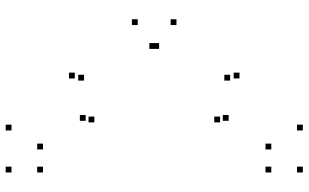

<svg xmlns="http://www.w3.org/2000/svg" viewBox="-220 -630 1061 660"><g transform="rotate(90 310.0 -300.5)"><path d="M401.2 -507V-527H381.2V-507ZM395.8 -536.4V-556.4H375.8V-536.4ZM494.2 -683.1V-703.1H474.2V-683.1ZM573.4 -683.1V-703.1H553.4V-683.1ZM573.4 -791.4V-811.4H553.4V-791.4ZM429 -791.4V-811.4H409V-791.4ZM250.2 -573.8V-593.8H230.2V-573.8ZM257.5 -541.6V-561.6H237.5V-541.6ZM66.6 -357.1V-377.1H46.6V-357.1ZM66.6 -223.9V-243.9H46.6V-223.9ZM257.5 -39.4V-59.4H237.5V-39.4ZM250.2 -7.6V-27.6H230.2V-7.6ZM429 210V190H409V210ZM573.4 210V190H553.4V210ZM573.4 101.7V81.7H553.4V101.7ZM494.2 101.7V81.7H474.2V101.7ZM395.8 -45V-65H375.8V-45ZM401.2 -74.8V-94.8H381.2V-74.8ZM148.6 -297.5V-317.5H128.6V-297.5ZM148.6 -283.9V-303.9H128.6V-283.9Z"/></g></svg>

Font: Monaspace Krypton Dots Var
Style: Regular
Weight: 400
Designer: Riley Cran and the Lettermatic Team
Version: Version 1.100 (Monaspace Krypton Dots)